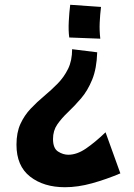

<svg xmlns="http://www.w3.org/2000/svg" viewBox="-20 -477 560 804"><path d="M282 -271 387 -258Q385 -190 366 -143.5Q347 -97 319.5 -65Q292 -33 265 -7.5Q238 18 220 44Q202 70 202 105Q202 144 223 157.5Q244 171 266 171Q302 171 340 145Q378 119 422 77L484 249Q425 274 365.5 290.5Q306 307 252 307Q163 307 106 262.5Q49 218 49 129Q49 78 65.5 42Q82 6 108.5 -22Q135 -50 165 -75Q195 -100 221.5 -127Q248 -154 265 -188.5Q282 -223 282 -271ZM274 -457 403 -448Q399 -416 397.5 -382.5Q396 -349 400 -315L270 -320Q266 -349 268 -387.5Q270 -426 274 -457Z"/></svg>

Font: Marhey SemiBold
Style: Regular
Weight: 600
Designer: Nur Syamsi & Bustanul Arifin
Foundry: Namelatype
Version: Version 1.000; ttfautohint (v1.8.4.7-5d5b)